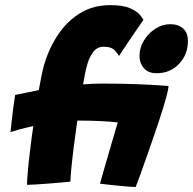

<svg xmlns="http://www.w3.org/2000/svg" viewBox="-20 -723 754 750"><path d="M85.5 -1Q85.5 -19 88.8 -54.8Q92 -90.5 97.5 -136.5Q103 -182.5 110 -230.5Q80 -224 56.2 -217.5Q32.5 -211 21 -207Q22 -216.5 25 -244.2Q28 -272 32 -302.8Q36 -333.5 39 -352Q60 -356.5 83.2 -361.2Q106.5 -366 131.5 -371Q136.5 -398.5 140.8 -420.5Q145 -442.5 148.5 -456Q167 -526 203 -582Q239 -638 291.2 -670.5Q343.5 -703 410.5 -703Q460.5 -703 488 -690.8Q515.5 -678.5 527 -664.5Q538.5 -650.5 540 -645Q535 -638 521 -617.5Q507 -597 490.5 -572.8Q474 -548.5 461 -528.8Q448 -509 444.5 -504Q443 -509.5 429.5 -525Q416 -540.5 385 -540.5Q359.5 -540.5 343.8 -519.5Q328 -498.5 320.5 -470Q316.5 -456 312.5 -436.5Q308.5 -417 304.5 -393.5Q344 -396.5 378.5 -396.5Q455.5 -396.5 515.2 -394.2Q575 -392 638.5 -387Q638 -377 632.2 -354.2Q626.5 -331.5 617.8 -303Q609 -274.5 599.8 -247Q590.5 -219.5 584 -200Q569 -157 554.5 -115.2Q540 -73.5 528.2 -41Q516.5 -8.5 510 7.5Q500.5 7.5 480.8 6Q461 4.5 438 2Q415 -0.5 396.2 -2.5Q377.5 -4.5 370.5 -5.5Q374.5 -20 385.5 -58.2Q396.5 -96.5 411 -146.2Q425.5 -196 440 -245Q373.5 -252 282 -252Q274.5 -199.5 268.2 -150Q262 -100.5 258.5 -64Q255 -27.5 255 -13.5Q243 -12 218.8 -10Q194.5 -8 167 -5.8Q139.5 -3.5 116.8 -2.2Q94 -1 85.5 -1ZM591.5 -437Q559.5 -437 542.2 -456.5Q525 -476 525 -505Q525 -537 542.5 -565.2Q560 -593.5 587.2 -611Q614.5 -628.5 645 -628.5Q676.5 -628.5 695.2 -611.8Q714 -595 714 -562.5Q714 -510 679.5 -473.5Q645 -437 591.5 -437Z"/></svg>

Font: Grandstander ExtraBold
Style: Italic
Weight: 800
Italic angle: -15°
Designer: Tyler Finck
Foundry: Etcetera Type Co
Version: Version 1.200; ttfautohint (v1.8.3)